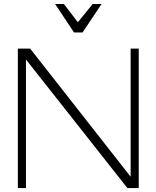

<svg xmlns="http://www.w3.org/2000/svg" viewBox="-20 -964 802 984"><path d="M71.5 0V-715H134.5L659.5 -45.5L649.5 -24.5V-715H691V0H633L97 -679.5L113 -690.5V0ZM262.5 -943.5 359.5 -797.5H403L500.5 -943.5H455L379 -850L307.5 -943.5Z"/></svg>

Font: Russolo 10pt ExtraLight
Style: Regular
Weight: 200
Designer: Micah Stupak-Hahn
Version: Version 1.000